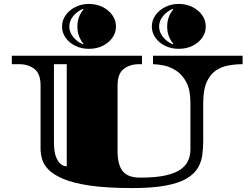

<svg xmlns="http://www.w3.org/2000/svg" viewBox="-20 -933 1257 975"><path d="M652 22Q522 22 437 9.5Q352 -3 301.5 -24.5Q251 -46 226 -72Q201 -98 193.5 -125.5Q186 -153 186 -177V-499Q186 -559 154.5 -583Q123 -607 78 -607H40V-650H701V-607H685Q640 -607 608.5 -583Q577 -559 577 -499V-167Q577 -97 603 -64Q629 -31 692 -31Q772 -31 822 -42.5Q872 -54 899 -74Q926 -94 936.5 -119.5Q947 -145 947 -174V-411Q947 -476 926.5 -515Q906 -554 875 -574Q844 -594 812 -600.5Q780 -607 757 -607V-650H1212V-607Q1175 -607 1139.5 -600.5Q1104 -594 1075 -574Q1046 -554 1029 -515Q1012 -476 1012 -411V-220Q1012 -183 1007.5 -147.5Q1003 -112 985.5 -81.5Q968 -51 929.5 -27.5Q891 -4 823.5 9Q756 22 652 22ZM319 -88V-607H254Q254 -607 254 -578Q254 -549 254 -503Q254 -457 254 -403Q254 -349 254 -298Q254 -247 254 -210Q254 -164 263.5 -139Q273 -114 285 -103Q297 -92 307.5 -90Q318 -88 319 -88ZM887 -685Q850 -685 819 -700Q788 -715 769.5 -741Q751 -767 751 -798Q751 -830 769.5 -856Q788 -882 819 -897.5Q850 -913 887 -913Q926 -913 957 -897.5Q988 -882 1006.5 -856Q1025 -830 1025 -798Q1025 -767 1006.5 -741Q988 -715 957 -700Q926 -685 887 -685ZM431 -685Q394 -685 363 -700Q332 -715 313.5 -741Q295 -767 295 -798Q295 -830 313.5 -856Q332 -882 363 -897.5Q394 -913 431 -913Q470 -913 501 -897.5Q532 -882 550.5 -856Q569 -830 569 -798Q569 -767 550.5 -741Q532 -715 501 -700Q470 -685 431 -685ZM401 -708 404 -711Q390 -727 381.5 -749Q373 -771 373 -798Q373 -825 381.5 -847Q390 -869 404 -885L401 -888Q371 -875 351.5 -851Q332 -827 332 -798Q332 -770 351.5 -745.5Q371 -721 401 -708ZM857 -708 860 -711Q846 -727 837.5 -749Q829 -771 829 -798Q829 -825 837.5 -847Q846 -869 860 -885L857 -888Q827 -875 807.5 -851Q788 -827 788 -798Q788 -770 807.5 -745.5Q827 -721 857 -708Z"/></svg>

Font: Diplomata
Style: Regular
Weight: 400
Designer: Eduardo Rodriguez Tunni
Foundry: Eduardo Rodriguez Tunni
Version: Version 1.002; ttfautohint (v1.8.4.7-5d5b);gftools[0.9.23]